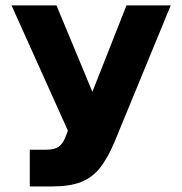

<svg xmlns="http://www.w3.org/2000/svg" viewBox="-20 -670 654 690"><path d="M87 -132H147.5Q174.5 -132 190 -142.2Q205.5 -152.5 215 -176.5L224 -200.5L21.5 -650.5H183L312 -340L434.5 -650.5H593.5L391 -158.5Q367 -102 339.5 -67Q312 -32 271.5 -16Q231 0 168.5 0H87Z"/></svg>

Font: Overused Grotesk
Style: Bold
Weight: 710
Version: Version 0.004